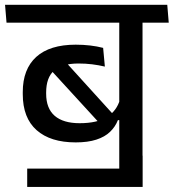

<svg xmlns="http://www.w3.org/2000/svg" viewBox="-40 -654 705 780"><path d="M444.5 31H70.5V105.5H539.5V-21.5H444.5ZM539 -587.5H444.5V0H539ZM398 -562H645.5L639.5 -634.5H392ZM-13.5 -562H546L540 -634.5H-19.5ZM148.5 -389 372.5 -144.5 426.5 -182 211 -419.5ZM52.5 -271.5Q52.5 -175 108.8 -125.2Q165 -75.5 267.5 -75.5Q317 -75.5 351.5 -86.8Q386 -98 407.2 -118.5Q428.5 -139 439 -166H451.5L447.5 -250Q434.5 -204 394.8 -178.8Q355 -153.5 283.5 -153.5Q217 -153.5 182.2 -183.5Q147.5 -213.5 147.5 -273.5V-278Q147.5 -339 179.8 -367.5Q212 -396 279 -396Q307.5 -396 334 -392.8Q360.5 -389.5 386 -383.5L379 -459.5Q354 -466 326.2 -469.2Q298.5 -472.5 267.5 -472.5Q162 -472.5 107.2 -422.8Q52.5 -373 52.5 -280Z"/></svg>

Font: Anek Devanagari Medium
Style: Regular
Weight: 500
Designer: Kailash Malviya (Devanagari) & Yesha Goshar (Latin)
Foundry: Ek Type
Version: Version 1.003